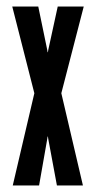

<svg xmlns="http://www.w3.org/2000/svg" viewBox="-20 -567 307 587"><path d="M19 0H99.5L124.5 -142.5L125.5 -149.5H126.5L127.5 -142.5L154 0H233.5L167.5 -282L236 -547H156.5L127.5 -414L126.5 -407.5H125.5L124.5 -414L97 -547H17.5L85 -282Z"/></svg>

Font: League Gothic SemiCondensed
Style: Regular
Weight: 400
Width: 4
Designer: The League of Moveable Type
Version: Version 1.600; ttfautohint (v1.8.3)